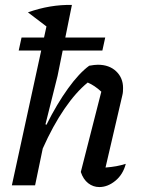

<svg xmlns="http://www.w3.org/2000/svg" viewBox="-20 -750 572 777"><path d="M28 0 168 -643 93 -700Q183 -732 271 -730L213 -443L164 -247L168 -245Q210 -329 255 -391.5Q300 -454 341 -484Q363 -488 376 -488Q422 -488 450 -461.5Q478 -435 478 -394Q478 -386 477.5 -379Q477 -372 475 -364L407 -72Q432 -74 451 -77.5Q470 -81 489 -87Q478 -44 447 -18.5Q416 7 382 7Q357 7 337 -8.5Q317 -24 307 -54L390 -379Q363 -404 335 -416Q287 -377 240.5 -309Q194 -241 153 -149L122 0ZM67.2 -598.1H405.8L394.3 -545.5H55.7Z"/></svg>

Font: Piazzolla Medium
Style: Italic
Weight: 500
Italic angle: -11.3°
Designer: Juan Pablo del Peral
Foundry: Huerta Tipografica
Version: Version 1.330